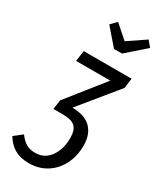

<svg xmlns="http://www.w3.org/2000/svg" viewBox="-299 -853 942 1139"><g transform="rotate(30 172.0 -283.5)"><path d="M380 -459 171 -203Q257 -202 299 -159.5Q341 -117 341 -41Q341 33 311 90.5Q281 148 229 180Q177 212 111 212Q53 212 13.5 189.5Q-26 167 -54 121L1 78Q27 112 52 126Q77 140 113 140Q176 140 213 88.5Q250 37 250 -40Q250 -95 225 -117.5Q200 -140 144 -140H76L77 -141L86 -204L285 -454H51L61 -527H389ZM393 -740 265 -628H210L113 -740L151 -779L242 -699L360 -779Z"/></g></svg>

Font: Fira Sans Compressed
Style: Italic
Weight: 400
Width: 1
Italic angle: -8°
Designer: bBox Type GmbH & Carrois Corporate GbR & Edenspiekermann AG
Foundry: bBox Type GmbH & Carrois Corporate GbR & Edenspiekermann AG
Version: Version 4.301